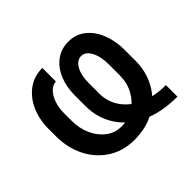

<svg xmlns="http://www.w3.org/2000/svg" viewBox="-129 -736 928 928"><g transform="rotate(-45 335.0 -272.0)"><path d="M611.2 -70.3V8.5Q500 8.5 422.6 -28.8Q345.2 -66.1 304.9 -129.8Q264.6 -193.5 264.6 -273.1V-345.9Q264.6 -405.5 284.4 -452.2Q304.3 -498.9 340.6 -525.7Q376.8 -552.6 426.1 -552.6Q476.6 -552.6 513.5 -523.3Q550.4 -494 570.5 -443.7Q590.6 -393.5 590.6 -331V-258.9Q590.6 -182.5 556.3 -121.6Q522 -60.7 460.4 -25.4Q398.8 9.9 317.5 9.9Q240.4 9.9 182.5 -27.3Q124.6 -64.6 92.5 -128.4Q60.4 -192.1 60.4 -272V-320Q60.4 -386 83.8 -438.4Q107.2 -490.8 149.5 -521.1Q191.8 -551.5 247.5 -551.5V-458.8Q225.5 -457.7 207 -439.5Q188.6 -421.2 177.7 -390.1Q166.9 -359 166.9 -320V-272Q166.9 -218.8 186.4 -175.4Q206 -132.1 240.1 -106.2Q274.1 -80.3 317.5 -80.3Q366.5 -80.3 404.7 -104.6Q442.8 -128.9 464.8 -169.9Q486.9 -210.9 486.9 -261.7V-335.2Q486.9 -390.3 468.4 -424.9Q449.9 -459.5 420.8 -459.5Q391.7 -459.5 373 -427Q354.4 -394.5 354.4 -343V-269.5Q354.4 -212.4 386 -167.3Q417.6 -122.2 475.1 -96.2Q532.7 -70.3 611.2 -70.3Z"/></g></svg>

Font: InterMG Medium
Style: Regular
Weight: 500
Designer: Rasmus Andersson
Foundry: rsms
Version: Version 3.019;December 26, 2023;FontCreator 15.0.0.2955 64-b